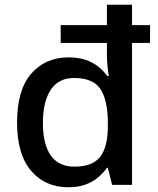

<svg xmlns="http://www.w3.org/2000/svg" viewBox="-20 -780 666 810"><path d="M268 10Q171 10 111.5 -59Q52 -128 52 -263Q52 -401 112 -469.5Q172 -538 269 -538Q310 -538 341 -527.5Q372 -517 394.5 -499Q417 -481 433 -459H439Q436 -474 433.5 -502Q431 -530 431 -548V-599H236V-674H431V-760H537V-674H613V-599H537V0H453L435 -72H431Q415 -49 392.5 -30.5Q370 -12 339.5 -1Q309 10 268 10ZM294 -77Q371 -77 403 -119Q435 -161 435 -246V-262Q435 -355 404.5 -403Q374 -451 292 -451Q227 -451 194 -401Q161 -351 161 -261Q161 -172 194 -124.5Q227 -77 294 -77Z"/></svg>

Font: Noto Sans Hebrew Medium
Style: Regular
Weight: 500
Designer: Monotype Design Team
Foundry: Monotype Imaging Inc.
Version: Version 2.003